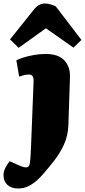

<svg xmlns="http://www.w3.org/2000/svg" viewBox="-88 -843 483 1092"><path d="M301 -133Q299 -72 276.5 -22.5Q254 27 221 69.5Q188 112 151 154Q138 169 118 186.5Q98 204 72 216.5Q46 229 15 229Q-23 229 -45.5 208.5Q-68 188 -68 154Q-68 132 -56.5 110Q-45 88 -33 74L28 101Q47 109 58.5 109Q70 109 75.5 102.5Q81 96 82 84Q85 62 86.5 32Q88 2 89 -23L103 -378Q104 -400 97.5 -409.5Q91 -419 78 -419Q67 -419 55 -417Q43 -415 21 -407L5 -500Q18 -507 44 -515.5Q70 -524 104 -530Q138 -536 173 -536Q244 -536 278 -499.5Q312 -463 310 -404ZM375 -616 330 -572 173 -682 18 -571 -31 -619 102 -785Q117 -805 133.5 -814Q150 -823 166 -823Q182 -823 198 -818.5Q214 -814 229 -807Z"/></svg>

Font: Literata Black
Style: Italic
Weight: 900
Italic angle: -2°
Designer: Latin by Veronika Burian and Jose Scaglione. Greek by Irene Vlachou. Cyrillic by Vera Evstafieva
Foundry: TypeTogether
Version: Version 3.002